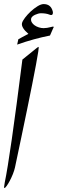

<svg xmlns="http://www.w3.org/2000/svg" viewBox="-22 -967 286 951"><path d="M241.2 -826.7 225.6 -791Q186 -783.2 145.8 -772.2Q105.5 -761.2 63 -746.1L68.8 -772.5Q76.2 -776.9 88.6 -783.4Q101.1 -790 118.7 -799.3Q82.5 -830.1 86.9 -852.1Q89.4 -862.8 101.6 -878.9Q113.8 -895 130.1 -910.2Q146.5 -925.3 163.8 -936Q181.2 -946.8 194.3 -946.8Q230 -946.8 239.3 -910.6Q240.7 -904.8 239.7 -900.4Q238.3 -892.6 231.4 -892.6Q229.5 -892.6 227.3 -893.1Q225.1 -893.6 223.1 -894.5Q206.1 -901.4 180.2 -901.4Q174.3 -901.4 166.5 -899.2Q158.7 -897 151.4 -893.6Q144 -890.1 138.9 -885.5Q133.8 -880.9 132.3 -875.5Q130.4 -865.2 135.3 -856.7Q140.1 -848.1 149.4 -841.6Q158.7 -835 170.7 -831.3Q182.6 -827.6 193.8 -827.6Q210 -827.6 230 -833L235.8 -834.5Q237.8 -835 239 -835Q240.2 -835 241.2 -835.4Q243.7 -834.5 243.9 -834Q244.1 -833.5 244.1 -832.5Q243.7 -830.6 241.2 -826.7ZM52.2 -137.7Q48.8 -122.1 41.5 -104Q34.2 -85.9 26.1 -70.8Q18.1 -55.7 10.7 -45.7Q3.4 -35.6 0 -35.6Q-3.9 -35.6 1.5 -63Q27.8 -188 88.9 -671.9L157.2 -727.1Q165.5 -733.9 168.9 -734.9Q170.9 -734.9 167.5 -711.2Q164.1 -687.5 156.2 -646Q148.4 -604.5 137.2 -547.9Q126 -491.2 112.3 -424.8Q98.6 -358.4 83.3 -285.2Q67.9 -211.9 52.2 -137.7Z"/></svg>

Font: XB Kayhan
Style: Italic
Weight: 400
Italic angle: -12°
Designer: Behnam
Foundry: Irmug
Version: Version 7.300 2009